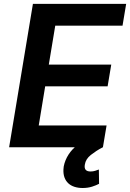

<svg xmlns="http://www.w3.org/2000/svg" viewBox="-20 -747 660 974"><path d="M147 -727.3H620L601.6 -616.8H260.3L227.6 -419.4H544.4L525.9 -308.9H209.2L176.5 -110.4H520.6L502.1 0H501.8Q483.7 9.2 468.8 19Q453.8 28.8 440.7 39.1Q414.8 59.7 410.5 87.4Q403.8 122.9 439.3 122.9Q452.8 122.9 463.2 119.3Q473.7 115.8 481.5 112.9L482.6 185.4Q468.8 192.8 447.3 199.8Q425.8 206.7 399.1 206.7Q376.1 206.7 357.6 200.6Q339.1 194.6 326.3 182.7Q313.6 170.8 307.2 153.4Q300.8 136 301.8 112.9Q302.2 97.7 307 81.9Q311.8 66.1 319.4 51.3Q327.1 36.6 337.4 23.4Q347.7 10.3 359.4 0H26.3Z"/></svg>

Font: Inter P Semi Bold
Style: Italic
Weight: 600
Italic angle: 9.39999°
Designer: Rasmus Andersson
Foundry: rsms
Version: Version 3.018;git-588b23468